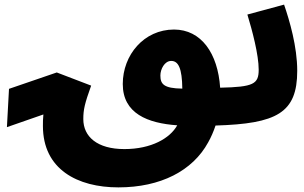

<svg xmlns="http://www.w3.org/2000/svg" viewBox="-20 -540 1318 832"><path d="M882 77C894 56 905 31 914 4C1179 -4 1268 -50 1268 -233C1268 -338 1235 -450 1211 -520L1052 -477C1073 -408 1101 -303 1101 -238C1101 -176 1079 -163 934 -160C924 -309 852 -412 734 -412C604 -412 512 -302 512 -176C512 -48 620 -6 748 3C717 59 636 106 519 106C401 106 341 52 341 -24C341 -65 347 -91 375 -169L226 -226L19 -155L10 11L168 -44C166 -26 166 -9 166 6C166 194 316 272 493 272C676 272 815 200 882 77ZM675 -213C675 -240 693 -276 722 -276C753 -276 769 -244 770 -156C689 -157 675 -176 675 -213Z"/></svg>

Font: Noto Sans Arabic UI SmCn Bk
Style: Regular
Weight: 900
Width: 4
Designer: Monotype Design Team, Nadine Chahine and Nizar Qandah
Foundry: Monotype Imaging Inc.
Version: Version 2.010